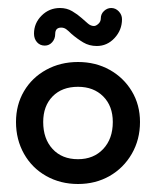

<svg xmlns="http://www.w3.org/2000/svg" viewBox="-20 -450 390 480"><path d="M175 10Q131 10 95.5 -10Q60 -30 40 -65.5Q20 -101 20 -145Q20 -188 40 -222Q60 -256 95.5 -275.5Q131 -295 175 -295Q219 -295 254 -275.5Q289 -256 309.5 -222Q330 -188 330 -145Q330 -101 309.5 -65.5Q289 -30 254 -10Q219 10 175 10ZM175 -52Q214 -52 238 -77.5Q262 -103 262 -145Q262 -185 238 -209Q214 -233 175 -233Q135 -233 111.5 -209Q88 -185 88 -145Q88 -103 111.5 -77.5Q135 -52 175 -52ZM222 -335Q203 -335 188 -344Q173 -353 159 -365Q151 -373 145.5 -377Q140 -381 133 -381Q118 -381 118 -365Q118 -353 110.5 -344.5Q103 -336 92 -336Q80 -336 72.5 -344.5Q65 -353 65 -366Q65 -392 84 -411Q103 -430 130 -430Q147 -430 160.5 -422Q174 -414 184 -405Q193 -397 200 -391Q207 -385 215 -385Q220 -385 226 -390.5Q232 -396 232 -404Q232 -415 240 -422.5Q248 -430 258 -430Q269 -430 277 -421.5Q285 -413 285 -402Q285 -375 266.5 -355Q248 -335 222 -335Z"/></svg>

Font: Dongle
Style: Regular
Weight: 400
Designer: Yanghee Ryu
Foundry: Yanghee Ryu
Version: Version 2.000